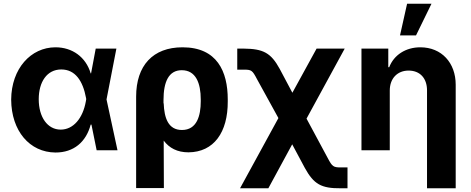

<svg xmlns="http://www.w3.org/2000/svg" viewBox="-20 -807 2527 1031"><path d="M278 12C376 12 442 -44 467 -138H471L499 0H611L552 -273L605 -546H494L469 -413H467C441 -501 368 -553 278 -553C146 -553 41 -439 40 -272C41 -104 139 11 278 12ZM188 -274C188 -367 232 -434 309 -434C384 -434 425 -373 442 -281L443 -275L441 -263C425 -171 373 -111 306 -111C235 -111 188 -178 188 -274Z M711 -288V203H860L859 -52C889 -12 932 11 992 11C1128 10 1204 -96 1203 -263V-273C1203 -423 1146 -553 960 -553C801 -553 711 -455 711 -288ZM858 -252V-270C858 -368 886 -430 956 -430C1032 -430 1058 -360 1058 -273V-263C1058 -185 1037 -109 957 -109C883 -109 862 -174 859 -252Z M1269 204H1421L1549 -32L1617 95C1665 182 1705 205 1810 204H1846V92H1810C1771 92 1764 88 1740 42L1626 -170L1831 -546H1680L1550 -309L1482 -437C1435 -523 1394 -545 1289 -546H1254V-433H1289C1330 -433 1335 -430 1360 -382L1475 -173Z M2073 -321C2073 -386 2114 -428 2174 -428C2236 -428 2273 -386 2273 -322V204H2427V-352C2427 -470 2351 -553 2237 -553C2159 -553 2095 -512 2070 -446H2065V-546H1921V0H2073ZM2128 -617H2214L2297 -787H2166Z"/></svg>

Font: Wafeq
Style: Bold
Weight: 700
Designer: Rasmus Andersson & Azza Alameddine
Foundry: Google & TypeTogether
Version: Version 3.000;FEAKit 1.0